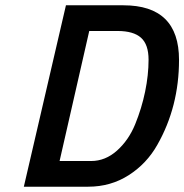

<svg xmlns="http://www.w3.org/2000/svg" viewBox="-20 -705 696 725"><path d="M313 0H70L229 -685H446Q656 -685 656 -479Q656 -302 574 -158Q534 -87 466 -43.5Q398 0 313 0ZM424 -588H317L205 -97H324Q378 -97 422 -136.5Q466 -176 490.5 -236Q515 -296 528 -359Q541 -422 541 -479.5Q541 -537 512.5 -562.5Q484 -588 424 -588Z"/></svg>

Font: Titillium Web SemiBold
Style: Italic
Weight: 600
Italic angle: -13°
Version: Version 1.002;PS 57.000;hotconv 1.0.70;makeotf.lib2.5.55311